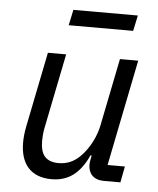

<svg xmlns="http://www.w3.org/2000/svg" viewBox="-52 -750 666 807"><g transform="rotate(5 281.0 -346.5)"><path d="M211 -639H483L497 -705H225ZM134 -516 70 -198C65 -173 63 -150 63 -131C63 -42 107 12 195 12C266 12 314 -24 350 -102H355L353 -92C350 -78 349 -70 349 -63C349 -26 371 0 415 0H485L498 -68H425L515 -516H438L380 -228C372 -189 349 -137 312 -99C285 -71 255 -58 219 -58C164 -58 142 -88 142 -145C142 -157 143 -178 147 -198L211 -516Z"/></g></svg>

Font: LVC Sans
Style: Italic
Weight: 400
Italic angle: -11.31°
Designer: Mike Abbink, Paul van der Laan, Pieter van Rosmalen
Foundry: Bold Monday
Version: Version 3.0